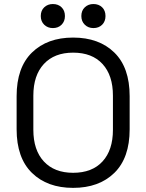

<svg xmlns="http://www.w3.org/2000/svg" viewBox="-20 -896 709 930"><path d="M60.5 -269.8V-430.2Q60.5 -569 134.8 -641.5Q209 -714 334.2 -714Q459.5 -714 533.8 -641.5Q608 -569 608 -430.2V-269.8Q608 -131 533.8 -58.5Q459.5 14 334.2 14Q209 14 134.8 -58.5Q60.5 -131 60.5 -269.8ZM527 -267.2V-432.8Q527 -531 476.6 -586Q426.2 -641 334.2 -641Q243.2 -641 192.4 -586Q141.5 -531 141.5 -432.8V-267.2Q141.5 -169 192.4 -114Q243.2 -59 334.2 -59Q426.2 -59 476.6 -114Q527 -169 527 -267.2ZM374 -818.2Q374 -844.8 390.8 -860.6Q407.5 -876.5 432.5 -876.5Q458.5 -876.5 474.8 -860.6Q491 -844.8 491 -818.2Q491 -792.5 474.8 -776.2Q458.5 -760 432.5 -760Q407.5 -760 390.8 -776.2Q374 -792.5 374 -818.2ZM177.5 -818.2Q177.5 -844.8 194.2 -860.6Q211 -876.5 236 -876.5Q262 -876.5 278.2 -860.6Q294.5 -844.8 294.5 -818.2Q294.5 -792.5 278.2 -776.2Q262 -760 236 -760Q211 -760 194.2 -776.2Q177.5 -792.5 177.5 -818.2Z"/></svg>

Font: Space 7353
Style: Regular
Weight: 400
Designer: Christine Claussen + Ruben Lyon  (Space 7353)
Version: Version 1.000;FEAKit 1.0